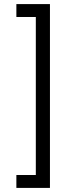

<svg xmlns="http://www.w3.org/2000/svg" viewBox="-20 -780 357 938"><path d="M224 -760V138H60V75H155V-697H60V-760Z"/></svg>

Font: IBM Plex Sans KR
Style: Regular
Weight: 400
Designer: Mike Abbink; Paul van der Laan; Pieter van Rosmalen; Wujin Sim; Chorong Kim; Dohee Lee;
Foundry: Sandoll Inc.
Version: Version 1.001